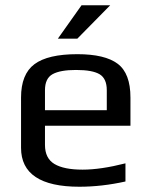

<svg xmlns="http://www.w3.org/2000/svg" viewBox="-20 -700 575 730"><path d="M476 -222H151V-149Q151 -98 187 -76.5Q223 -55 294 -55Q363 -55 457 -79V-10Q367 10 282 10Q60 10 60 -138V-329Q60 -418 111 -456Q162 -494 274 -494Q379 -494 427.5 -457.5Q476 -421 476 -329ZM386 -281V-357Q386 -401 359 -417.5Q332 -434 269 -434Q209 -434 180 -418Q151 -402 151 -357V-281ZM399 -680 274 -553H200L290 -680Z"/></svg>

Font: Play
Style: Regular
Weight: 400
Designer: Jonas Hecksher
Foundry: Jonas Hecksher, Playtypeª, e-types AS
Version: Version 1.002